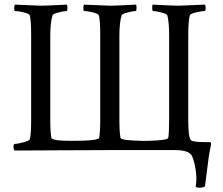

<svg xmlns="http://www.w3.org/2000/svg" viewBox="-20 -666 990 852"><path d="M756.8 0Q756.8 0 470.7 0Q374 0 226.1 1Q78.1 2 44.9 2Q40 -2.9 40 -14.6Q40 -27.3 44.9 -27.3Q56.6 -27.3 83 -34.2Q109.4 -41 112.3 -47.9Q118.2 -71.3 118.2 -131.8V-509.8Q118.2 -575.2 112.3 -597.7Q109.4 -605.5 84.5 -611.3Q59.6 -617.2 46.9 -617.2Q43 -617.2 43 -630.9Q43 -641.6 46.9 -645.5Q159.2 -640.6 163.1 -640.6Q179.7 -640.6 277.3 -645.5Q279.3 -639.6 279.3 -631.8Q279.3 -617.2 275.4 -617.2Q265.6 -617.2 240.2 -610.8Q214.8 -604.5 212.9 -597.7Q203.1 -564.5 203.1 -506.8V-136.7Q203.1 -79.1 208 -54.7Q209 -41 298.8 -41Q418 -41 419.9 -54.7Q424.8 -79.1 424.8 -136.7V-509.8Q424.8 -575.2 418.9 -597.7Q416 -605.5 391.1 -611.3Q366.2 -617.2 353.5 -617.2Q349.6 -617.2 349.6 -630.9Q349.6 -641.6 353.5 -645.5Q465.8 -640.6 469.7 -640.6Q486.3 -640.6 584 -645.5Q585.9 -639.6 585.9 -631.8Q585.9 -617.2 582 -617.2Q572.3 -617.2 546.9 -610.8Q521.5 -604.5 519.5 -597.7Q509.8 -564.5 509.8 -506.8V-136.7Q509.8 -79.1 514.6 -54.7Q515.6 -43 608.4 -41H635.7Q724.6 -43 726.6 -54.7Q730.5 -74.2 730.5 -136.7V-506.8Q730.5 -567.4 722.7 -597.7Q720.7 -604.5 695.3 -610.8Q669.9 -617.2 659.2 -617.2Q655.3 -617.2 655.3 -631.8Q655.3 -639.6 657.2 -645.5Q754.9 -640.6 771.5 -640.6Q776.4 -640.6 888.7 -645.5Q892.6 -641.6 892.6 -630.9Q892.6 -617.2 888.7 -617.2Q876 -617.2 850.6 -611.3Q825.2 -605.5 822.3 -597.7Q815.4 -571.3 815.4 -509.8V-134.8Q815.4 -59.6 826.2 -44.9Q833 -35.2 896.5 -35.2H913.1Q918 -33.2 916 -22.5Q911.1 -1 906.2 31.7Q901.4 64.5 896.5 106Q891.6 147.5 889.6 161.1Q879.9 167 863.3 167Q857.4 167 852.5 165.5Q847.7 164.1 848.6 161.1Q854.5 126 848.1 86.9Q841.8 47.9 833 28.3Q821.3 0 756.8 0Z"/></svg>

Font: Crimson Text
Style: Roman
Weight: 400
Version: Version 0.13